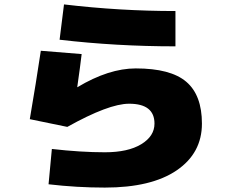

<svg xmlns="http://www.w3.org/2000/svg" viewBox="-20 -790 1040 870"><path d="M330 -395H331Q473 -480 595 -480Q753 -480 824 -419.5Q895 -359 895 -230Q895 -96 780.5 -18Q666 60 455 60Q328 60 200 45L215 -115Q347 -100 455 -100Q560 -100 620 -136.5Q680 -173 680 -230Q680 -320 565 -320Q473 -320 285 -215L115 -250Q143 -413 165 -560L350 -545Q344 -493 330 -395ZM270 -770Q523 -740 775 -740V-580Q507 -580 250 -610Z"/></svg>

Font: M PLUS 1p Black
Style: Regular
Weight: 900
Version: Version 1.061